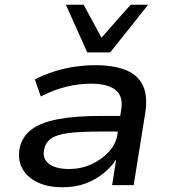

<svg xmlns="http://www.w3.org/2000/svg" viewBox="-20 -781 721 810"><path d="M244 9Q180 9 136 -13Q92 -35 73 -72Q54 -109 63 -156Q73 -204 112 -234Q151 -264 224 -278Q297 -292 410 -292H506L496 -226H400Q321 -226 271.5 -220Q222 -214 197 -197.5Q172 -181 166 -149Q158 -112 186.5 -90Q215 -68 272 -68Q321 -68 364.5 -87.5Q408 -107 438.5 -140Q469 -173 475 -212L491 -316Q501 -375 467.5 -401.5Q434 -428 363 -428Q313 -428 259.5 -415Q206 -402 152 -374L127 -446Q166 -466 208.5 -479.5Q251 -493 295 -499.5Q339 -506 382 -506Q457 -506 508 -486.5Q559 -467 581.5 -423Q604 -379 593 -306L544 0H453L470 -108Q449 -76 415.5 -49Q382 -22 339.5 -6.5Q297 9 244 9ZM348 -560 258 -761H333L408 -622L531 -761H605L445 -560Z"/></svg>

Font: Nunito Sans 7pt SemiExpanded Medium
Style: Italic
Weight: 500
Width: 6
Italic angle: -9°
Designer: Vernon Adams
Foundry: Vernon Adams
Version: Version 3.101;gftools[0.9.27]